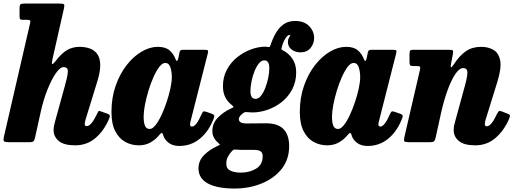

<svg xmlns="http://www.w3.org/2000/svg" viewBox="-29 -800 2904 1080"><path d="M581.5 -124.5Q552.5 -60.5 505.5 -21.5Q458.5 17.5 393.5 17.5Q331 17.5 301.8 -6.8Q272.5 -31 272.5 -68.5Q272.5 -80.5 275 -93Q277.5 -105.5 280.5 -116L335.5 -315.5Q350.5 -367.5 352.5 -395Q354.5 -422.5 329 -422.5Q309 -422.5 284.8 -387.5Q260.5 -352.5 238 -296Q215.5 -239.5 201 -174.5L168.5 -28Q165 -11 159.8 -5.5Q154.5 0 133.5 0H25Q-1 0 -6.2 -5.2Q-11.5 -10.5 -7 -31L140 -668Q143.5 -681.5 139.8 -685Q136 -688.5 122.5 -688.5H100.5Q88 -688.5 84.5 -692.2Q81 -696 81 -711V-752Q81 -772 86.5 -776Q92 -780 111 -780H304Q327 -780 331 -775.5Q335 -771 330.5 -751.5L266.5 -469Q260.5 -442.5 264.8 -440Q269 -437.5 285 -458Q316 -499 347.2 -517.8Q378.5 -536.5 419.5 -536.5Q448.5 -536.5 474.2 -528Q500 -519.5 516.5 -498.2Q533 -477 534.8 -438.8Q536.5 -400.5 518 -341L452.5 -128Q447.5 -111.5 447.5 -103Q447.5 -90.5 459 -90.5Q483 -90.5 513.5 -152.5Q520 -167 523.5 -172.8Q527 -178.5 541 -172.5L575 -160.5Q588.5 -155 589 -148.8Q589.5 -142.5 581.5 -124.5Z M1171 -128Q1143.5 -59 1094.2 -19Q1045 21 979 21Q945.5 21 923.5 6Q901.5 -9 892.5 -30Q890.5 -36 889.2 -39.5Q888 -43 887 -46.5Q883 -54 879 -52Q875 -50 866 -39.5Q845.5 -14.5 817 1.5Q788.5 17.5 752.5 17.5Q711 17.5 676 -1.5Q641 -20.5 619.5 -61.8Q598 -103 598 -170Q598 -250.5 621.5 -317.5Q645 -384.5 683.2 -433.5Q721.5 -482.5 767.5 -509.5Q813.5 -536.5 858.5 -536.5Q902 -536.5 924.8 -516.5Q947.5 -496.5 957 -470.5Q961 -458.5 965.8 -457.5Q970.5 -456.5 975 -476.5L980.5 -505Q982.5 -513 986.2 -516.5Q990 -520 1002 -520H1121Q1138 -520 1140.5 -515.8Q1143 -511.5 1139.5 -498L1044 -122Q1042.5 -117.5 1041.2 -110.8Q1040 -104 1040 -100.5Q1040 -88 1051 -88Q1062.5 -88 1075.8 -104.8Q1089 -121.5 1105.5 -158.5Q1111 -171 1115 -173Q1119 -175 1133 -170.5L1163 -160Q1174.5 -155.5 1176.2 -149.8Q1178 -144 1171 -128ZM937.5 -366Q937.5 -397.5 929.2 -421.8Q921 -446 900.5 -446Q884 -446 867 -423.8Q850 -401.5 834.2 -366Q818.5 -330.5 806 -289.5Q793.5 -248.5 786.2 -210Q779 -171.5 779 -144Q779 -109.5 786.8 -92Q794.5 -74.5 813.5 -74.5Q828.5 -74.5 845.5 -95.8Q862.5 -117 878.8 -151.5Q895 -186 908.2 -225.8Q921.5 -265.5 929.5 -302.5Q937.5 -339.5 937.5 -366Z M1087.5 147Q1087.5 104 1118.8 72.5Q1150 41 1192 22.5Q1209.5 14.5 1207.8 12.8Q1206 11 1195.5 0.5Q1165.5 -25.5 1165.5 -63Q1165.5 -106.5 1196.5 -138.2Q1227.5 -170 1268 -188.5Q1285 -196 1285 -198.5Q1285 -201 1273.5 -210.5Q1225 -248 1225 -314.5Q1225 -367 1247.2 -408.2Q1269.5 -449.5 1305.5 -478.2Q1341.5 -507 1383.2 -522.2Q1425 -537.5 1464.5 -537.5Q1472.5 -537.5 1478 -535.5Q1485 -534.5 1487.5 -536.5Q1490 -538.5 1493 -547Q1504.5 -582.5 1522 -613.2Q1539.5 -644 1565.8 -663Q1592 -682 1630.5 -682Q1682.5 -682 1710.2 -653Q1738 -624 1738 -586Q1738 -555 1718 -530.2Q1698 -505.5 1661 -505.5Q1632 -505.5 1611 -521.8Q1590 -538 1590.5 -564.5Q1590.5 -577.5 1595.5 -586.2Q1600.5 -595 1603.2 -599Q1606 -603 1599.5 -603Q1588.5 -603 1575.8 -582.8Q1563 -562.5 1556 -534Q1553.5 -526 1554 -523.5Q1554.5 -521 1560 -518Q1594 -501.5 1615.5 -470Q1637 -438.5 1637 -393.5Q1637 -340 1615 -298Q1593 -256 1556.8 -227Q1520.5 -198 1477 -182.8Q1433.5 -167.5 1390.5 -167.5Q1378.5 -167.5 1364 -169Q1355.5 -170 1350 -169.2Q1344.5 -168.5 1337 -162Q1328.5 -156 1321.5 -147.5Q1314.5 -139 1314.5 -129.5Q1314.5 -105.5 1358.5 -105.5Q1368.5 -105.5 1389.5 -105.8Q1410.5 -106 1432.2 -106.2Q1454 -106.5 1466 -106.5Q1535 -106.5 1566.2 -73.2Q1597.5 -40 1597.5 21.5Q1597.5 97.5 1554.8 150.8Q1512 204 1442.2 232.2Q1372.5 260.5 1291 260.5Q1192.5 260.5 1140 231.8Q1087.5 203 1087.5 147ZM1379.5 -287.5Q1379.5 -268.5 1386 -256.2Q1392.5 -244 1409 -244Q1425 -244 1438.8 -261Q1452.5 -278 1463 -305Q1473.5 -332 1479.8 -362Q1486 -392 1486 -418Q1486 -435.5 1480 -448Q1474 -460.5 1457.5 -460.5Q1441.5 -460.5 1427.5 -443.5Q1413.5 -426.5 1402.8 -399.8Q1392 -373 1386 -343.2Q1380 -313.5 1379.5 -287.5ZM1277 48.5Q1262.5 63.5 1253.2 81Q1244 98.5 1244 120.5Q1243.5 148 1266 159.5Q1288.5 171 1326 171Q1375 171 1411.8 148.5Q1448.5 126 1448.5 79.5Q1449 59.5 1437 51.2Q1425 43 1397 43H1336.5Q1328.5 43 1321 42.8Q1313.5 42.5 1304.5 41.5Q1294 40.5 1288.8 41.2Q1283.5 42 1277 48.5Z M2230.5 -128Q2203 -59 2153.8 -19Q2104.5 21 2038.5 21Q2005 21 1983 6Q1961 -9 1952 -30Q1950 -36 1948.8 -39.5Q1947.5 -43 1946.5 -46.5Q1942.5 -54 1938.5 -52Q1934.5 -50 1925.5 -39.5Q1905 -14.5 1876.5 1.5Q1848 17.5 1812 17.5Q1770.5 17.5 1735.5 -1.5Q1700.5 -20.5 1679 -61.8Q1657.5 -103 1657.5 -170Q1657.5 -250.5 1681 -317.5Q1704.5 -384.5 1742.8 -433.5Q1781 -482.5 1827 -509.5Q1873 -536.5 1918 -536.5Q1961.5 -536.5 1984.2 -516.5Q2007 -496.5 2016.5 -470.5Q2020.5 -458.5 2025.2 -457.5Q2030 -456.5 2034.5 -476.5L2040 -505Q2042 -513 2045.8 -516.5Q2049.5 -520 2061.5 -520H2180.5Q2197.5 -520 2200 -515.8Q2202.5 -511.5 2199 -498L2103.5 -122Q2102 -117.5 2100.8 -110.8Q2099.5 -104 2099.5 -100.5Q2099.5 -88 2110.5 -88Q2122 -88 2135.2 -104.8Q2148.5 -121.5 2165 -158.5Q2170.5 -171 2174.5 -173Q2178.5 -175 2192.5 -170.5L2222.5 -160Q2234 -155.5 2235.8 -149.8Q2237.5 -144 2230.5 -128ZM1997 -366Q1997 -397.5 1988.8 -421.8Q1980.5 -446 1960 -446Q1943.5 -446 1926.5 -423.8Q1909.5 -401.5 1893.8 -366Q1878 -330.5 1865.5 -289.5Q1853 -248.5 1845.8 -210Q1838.5 -171.5 1838.5 -144Q1838.5 -109.5 1846.2 -92Q1854 -74.5 1873 -74.5Q1888 -74.5 1905 -95.8Q1922 -117 1938.2 -151.5Q1954.5 -186 1967.8 -225.8Q1981 -265.5 1989 -302.5Q1997 -339.5 1997 -366Z M2299.5 -520H2495.5Q2514.5 -520 2518 -516Q2521.5 -512 2518.5 -496L2509 -446.5Q2504.5 -422.5 2508.2 -421.2Q2512 -420 2525 -440Q2557.5 -489 2592.8 -512.8Q2628 -536.5 2678 -536.5Q2717.5 -536.5 2747 -519.2Q2776.5 -502 2784.5 -459.5Q2792.5 -417 2769 -341L2703 -128Q2698 -112 2698 -103Q2698 -89.5 2709 -89.5Q2734.5 -89.5 2766 -158Q2772.5 -170.5 2776.8 -174.2Q2781 -178 2791.5 -174L2827.5 -160Q2839.5 -155 2839.5 -149Q2839.5 -143 2832.5 -126Q2803 -61.5 2755.8 -22Q2708.5 17.5 2644.5 17.5Q2581.5 17.5 2552.2 -6.8Q2523 -31 2523 -68.5Q2523 -80.5 2525.2 -93Q2527.5 -105.5 2531 -116L2585.5 -315.5Q2600 -367.5 2600 -392.2Q2600 -417 2576.5 -417Q2554 -417 2531 -381.8Q2508 -346.5 2487.5 -289.5Q2467 -232.5 2452.5 -167L2421.5 -26.5Q2418 -11 2412.8 -5.5Q2407.5 0 2388.5 0H2275Q2249.5 0 2245.5 -5.2Q2241.5 -10.5 2246 -30.5L2333 -406Q2336.5 -421 2333 -424.8Q2329.5 -428.5 2314 -428.5H2294Q2281 -428.5 2277.8 -433.5Q2274.5 -438.5 2274.5 -453V-495.5Q2274.5 -512 2278.8 -516Q2283 -520 2299.5 -520Z"/></svg>

Font: Besley* Narrow Heavy
Style: Italic
Weight: 800
Width: 4
Italic angle: -13°
Designer: Owen Earl
Foundry: indestructible type*
Version: Version 3.000; ttfautohint (v1.8.3)